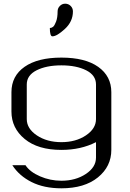

<svg xmlns="http://www.w3.org/2000/svg" viewBox="-20 -812 706 1040"><path d="M375 -750Q375 -695.3 331.5 -655.3Q288.1 -615.2 263.7 -615.2Q250 -615.2 250 -660.2Q258.8 -660.2 267.1 -666.5Q275.4 -672.9 283.7 -694.8Q292 -716.8 292 -750Q292 -767.6 304.2 -779.8Q316.4 -792 333 -792Q350.6 -792 362.8 -779.8Q375 -767.6 375 -750ZM500 42V-42Q418 0 312.5 0Q185.5 0 113.8 -59.1Q42 -118.2 42 -208V-312.5Q42 -400.4 113.3 -450.2Q184.6 -500 312.5 -500Q441.4 -500 512.2 -449.7Q583 -399.4 583 -312.5V0Q583 89.8 510.3 148.9Q437.5 208 312.5 208Q218.8 208 151.4 174.3Q84 140.6 46.9 83H118.2Q141.6 119.1 196.8 143.1Q252 167 312.5 167Q389.6 167 444.8 130.4Q500 93.8 500 42ZM500 -167V-354.5Q500 -404.3 446.8 -431.2Q393.6 -458 312.5 -458Q231.4 -458 178.2 -431.2Q125 -404.3 125 -354.5V-167Q125 -115.2 179.7 -78.6Q234.4 -42 312.5 -42Q390.6 -42 445.3 -78.6Q500 -115.2 500 -167Z"/></svg>

Font: okolaks
Style: Regular
Weight: 500
Version: Version 000.6.0